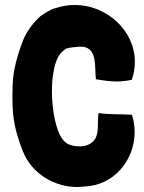

<svg xmlns="http://www.w3.org/2000/svg" viewBox="-20 -743 579 773"><path d="M318 8C438 5 522 -98 522 -211C522 -234 519 -258 511 -281C476 -284 417 -281 377 -288C371 -255 379 -220 366 -189C353 -163 325 -152 294 -154C259 -156 239 -165 221 -200C200 -243 189 -314 189 -377C189 -393 190 -408 191 -422C202 -522 228 -533 246 -547C263 -553 281 -553 298 -555C375 -560 360 -476 366 -424C395 -419 423 -415 450 -415C470 -415 490 -417 511 -422C519 -446 523 -471 523 -494C523 -620 410 -723 281 -723C257 -723 231 -719 206 -711C186 -707 158 -689 143 -678C118 -656 90 -621 75 -586C51 -525 33 -463 31 -402C31 -385 30 -370 30 -355C30 -274 37 -224 72 -134C110 -39 204 10 291 10C300 10 309 9 318 8Z"/></svg>

Font: Londrina Solid CC
Style: CC
Weight: 400
Designer: Marcelo Magalhaes
Foundry: Tipos Pereira
Version: Version 1.003;FEAKit 1.0